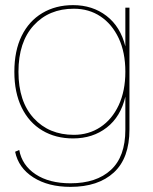

<svg xmlns="http://www.w3.org/2000/svg" viewBox="-20 -530 595 749"><path d="M255 199Q168 199 110 162Q52 125 39 62L55 55Q66 115 119 150Q172 185 255 185Q356 185 412.5 133Q469 81 469 -24V-153Q451 -75 396.5 -32.5Q342 10 265 10Q197 10 145 -21Q93 -52 64.5 -110.5Q36 -169 36 -250Q36 -332 64.5 -390Q93 -448 145 -479Q197 -510 265 -510Q341 -510 395.5 -468Q450 -426 469 -349V-500H485V-25Q485 87 424 143Q363 199 255 199ZM268 -4Q326 -4 371.5 -34Q417 -64 443 -119.5Q469 -175 469 -250Q469 -326 443 -381Q417 -436 372 -466Q327 -496 268 -496Q171 -496 111.5 -431Q52 -366 52 -250Q52 -134 111.5 -69Q171 -4 268 -4Z"/></svg>

Font: Prodigy Sans Thin
Style: Regular
Weight: 100
Designer: Wei Huang
Foundry: Wei Huang
Version: Version 1.003; ttfautohint (v1.8.3)